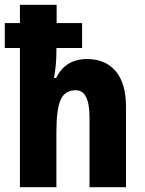

<svg xmlns="http://www.w3.org/2000/svg" viewBox="-23 -780 603 800"><path d="M213 -760V-684H319V-580H212V-560Q212 -538 209.5 -510Q207 -482 202 -455H211Q249 -534 340 -534Q416 -534 459 -483.5Q502 -433 502 -335V0H350V-290Q350 -404 293 -404Q247 -404 229.5 -364Q212 -324 212 -230V0H60V-580H-3V-684H60V-760Z"/></svg>

Font: Noto Sans Armenian Condensed ExtraBold
Style: Regular
Weight: 800
Width: 3
Designer: Monotype Design Team
Foundry: Monotype Imaging Inc.
Version: Version 2.008; ttfautohint (v1.8.4.7-5d5b)